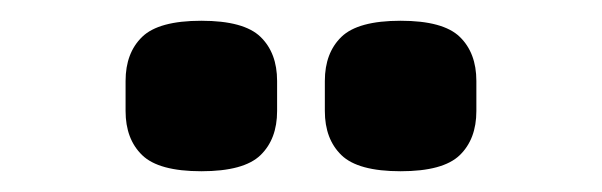

<svg xmlns="http://www.w3.org/2000/svg" viewBox="-20 -767 580 185"><path d="M174 -602Q133 -602 117 -617.5Q101 -633 101 -660V-689Q101 -716 117 -731.5Q133 -747 174 -747Q215 -747 231 -731.5Q247 -716 247 -689V-660Q247 -633 231 -617.5Q215 -602 174 -602ZM366 -602Q325 -602 309 -617.5Q293 -633 293 -660V-689Q293 -716 309 -731.5Q325 -747 366 -747Q407 -747 423 -731.5Q439 -716 439 -689V-660Q439 -633 423 -617.5Q407 -602 366 -602Z"/></svg>

Font: IBM Plex Sans Condensed
Style: Bold
Weight: 700
Width: 3
Designer: Mike Abbink, Paul van der Laan, Pieter van Rosmalen
Foundry: Bold Monday
Version: Version 3.201